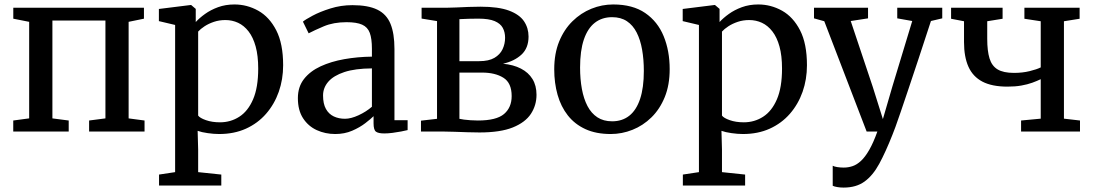

<svg xmlns="http://www.w3.org/2000/svg" viewBox="-20 -590 4902 861"><path d="M39.4 0V-49.6L110.8 -59.2V-492.1L39.6 -506.2V-555.3H625.5V-506.2L556.8 -492.1V-59.1L628.2 -49.6V0H379.6V-49.6L452.8 -59.1V-497.8H215V-59.1L288.1 -49.6V0Z M693.2 242V192.8L765.3 181.9V-478.1L692.5 -495.3V-549.8L835.2 -567.6H837.2L857.8 -550.1V-491.2Q874.1 -509.2 899.4 -527.4Q924.6 -545.6 957.9 -557.8Q991.2 -570 1031.3 -570Q1087.9 -570 1137.9 -542.1Q1187.9 -514.1 1218.8 -454.1Q1249.7 -394 1249.7 -297.4Q1249.7 -234.1 1230.1 -178.3Q1210.4 -122.5 1173.2 -79.8Q1136 -37.1 1082.9 -13Q1029.8 11 962.8 11Q938.7 11 911.3 7Q883.8 3.1 866.3 -3.3L868.6 80.6V181.9L972.4 192.8V242ZM966.5 -41.5Q1014.3 -41.5 1053.1 -66.5Q1092 -91.4 1114.9 -144.5Q1137.9 -197.6 1137.9 -282.6Q1137.9 -340.2 1126.5 -381.5Q1115.1 -422.8 1094.7 -449.1Q1074.3 -475.4 1047.7 -487.8Q1021.1 -500.1 990.8 -500.1Q963 -500.1 939.1 -492Q915.2 -483.9 897 -471.9Q878.8 -459.9 868.6 -448.4V-71.7Q876 -60.9 903.4 -51.2Q930.8 -41.5 966.5 -41.5Z M1483.4 11Q1438.6 11 1400.4 -6.5Q1362.3 -24 1339 -59.8Q1315.8 -95.5 1315.8 -150Q1315.8 -200.5 1343.2 -235.7Q1370.7 -270.8 1417.6 -292.5Q1464.6 -314.2 1524 -324.7Q1583.5 -335.2 1647.8 -336V-371.5Q1647.8 -416.7 1638.2 -442.6Q1628.6 -468.4 1604 -479.4Q1579.4 -490.5 1534 -490.5Q1475.7 -490.5 1431.9 -472Q1388.1 -453.4 1364.1 -440.6L1338.4 -492.9Q1348.5 -501.9 1381.7 -519.6Q1414.8 -537.4 1461.8 -552.1Q1508.8 -566.9 1560.4 -566.9Q1630.8 -566.9 1672.1 -546.7Q1713.3 -526.6 1731.1 -483.2Q1748.9 -439.8 1748.9 -370.3V-51.1H1807.9V-6.6Q1796.8 -3.8 1778.6 -0.3Q1760.4 3.2 1740.3 5.8Q1720.1 8.4 1703.2 8.4Q1676.8 8.4 1666 0.5Q1655.2 -7.4 1655.2 -37.1V-69Q1642.7 -56.6 1618.1 -37.6Q1593.5 -18.6 1559.3 -3.8Q1525.1 11 1483.4 11ZM1527 -57.4Q1553.7 -57.4 1587.8 -73.1Q1621.9 -88.8 1647.8 -111.3V-283.3Q1572.8 -282.9 1524.3 -266.9Q1475.8 -250.8 1452.2 -223.6Q1428.7 -196.4 1428.7 -161.8Q1428.7 -124.6 1441.5 -101.6Q1454.3 -78.6 1476.6 -68Q1498.9 -57.4 1527 -57.4Z M2130.2 4Q2106.9 4 2076.7 3Q2046.4 2 2018.8 1Q1991.1 0 1974.4 0H1867.8V-48.9L1939.8 -57.2V-495.4L1870.6 -506.7V-555.3H1983Q2000 -555.3 2025.9 -556.5Q2051.8 -557.7 2080.6 -558.9Q2109.5 -560 2134.5 -560Q2215.4 -560 2262.4 -542.5Q2309.5 -524.9 2329.9 -494.6Q2350.2 -464.3 2350.2 -426.1Q2350.2 -374.6 2318.6 -345.2Q2286.9 -315.8 2235.7 -304.2Q2282.4 -299.8 2316 -282.4Q2349.7 -265.1 2367.8 -235.6Q2385.9 -206.2 2385.9 -165Q2385.9 -118 2360.9 -79.7Q2335.8 -41.3 2279.8 -18.6Q2223.8 4 2130.2 4ZM2122.9 -49.6Q2206 -49.6 2240.3 -78.8Q2274.5 -108 2274.5 -159Q2274.5 -218.1 2237.5 -241.3Q2200.5 -264.5 2141.7 -264.5H2040.2V-57.2Q2048 -55.3 2061 -53.6Q2074.1 -52 2090.2 -50.8Q2106.3 -49.6 2122.9 -49.6ZM2040.2 -315.7H2128.9Q2171.7 -315.7 2197.1 -330.5Q2222.4 -345.4 2233.7 -369.3Q2245 -393.3 2245 -420.7Q2245 -445.9 2234.5 -465.2Q2224.1 -484.4 2198.2 -495.4Q2172.2 -506.4 2125.1 -506.4Q2103.7 -506.4 2081.9 -505.8Q2060 -505.3 2040.2 -504.1Z M2465.4 -279.3Q2465.4 -349.6 2487.4 -403.7Q2509.5 -457.8 2547.2 -494.8Q2584.9 -531.9 2632.1 -550.9Q2679.3 -570 2729.8 -570Q2817.4 -570 2873.4 -531.6Q2929.3 -493.2 2956.2 -427.5Q2983.1 -361.8 2983.1 -279.7Q2983.1 -209.1 2961.1 -154.8Q2939 -100.5 2901.3 -63.6Q2863.6 -26.7 2816.3 -7.9Q2769.1 11 2718.6 11Q2653 11 2605.1 -11Q2557.2 -33.1 2526.3 -72.5Q2495.4 -111.9 2480.4 -164.8Q2465.4 -217.7 2465.4 -279.3ZM2725 -46Q2770.2 -46 2801.9 -71Q2833.6 -96 2850.4 -146.3Q2867.2 -196.6 2867.2 -272Q2867.2 -323.5 2859.4 -367.5Q2851.7 -411.5 2835 -444.2Q2818.4 -476.8 2791.3 -494.9Q2764.1 -513 2725 -513Q2679.7 -513 2647.5 -488Q2615.4 -463 2598.3 -412.9Q2581.3 -362.9 2581.3 -287Q2581.3 -235 2589.4 -191Q2597.5 -147 2614.5 -114.4Q2631.6 -81.8 2658.9 -63.9Q2686.3 -46 2725 -46Z M3042.2 242V192.8L3114.3 181.9V-478.1L3041.5 -495.3V-549.8L3184.2 -567.6H3186.2L3206.8 -550.1V-491.2Q3223.1 -509.2 3248.4 -527.4Q3273.6 -545.6 3306.9 -557.8Q3340.2 -570 3380.3 -570Q3436.9 -570 3486.9 -542.1Q3536.9 -514.1 3567.8 -454.1Q3598.7 -394 3598.7 -297.4Q3598.7 -234.1 3579.1 -178.3Q3559.4 -122.5 3522.2 -79.8Q3485 -37.1 3431.9 -13Q3378.8 11 3311.8 11Q3287.7 11 3260.3 7Q3232.8 3.1 3215.3 -3.3L3217.6 80.6V181.9L3321.4 192.8V242ZM3315.5 -41.5Q3363.3 -41.5 3402.1 -66.5Q3441 -91.4 3463.9 -144.5Q3486.9 -197.6 3486.9 -282.6Q3486.9 -340.2 3475.5 -381.5Q3464.1 -422.8 3443.7 -449.1Q3423.3 -475.4 3396.7 -487.8Q3370.1 -500.1 3339.8 -500.1Q3312 -500.1 3288.1 -492Q3264.2 -483.9 3246 -471.9Q3227.8 -459.9 3217.6 -448.4V-71.7Q3225 -60.9 3252.4 -51.2Q3279.8 -41.5 3315.5 -41.5Z M3763.1 251.2Q3747.8 251.2 3734.7 248.9Q3721.5 246.7 3714.2 243.1V153.2Q3720.5 157 3734.6 159.3Q3748.7 161.5 3763.5 161.5Q3783.9 161.5 3803.3 155Q3822.7 148.5 3841.2 131.2Q3859.8 113.9 3878.1 82Q3896.4 50.2 3914.4 0H3866.4L3676.4 -494.8L3630.3 -507.7V-555.3H3872.6V-507.7L3795 -495.7L3893.6 -201L3939.2 -56L3981.7 -201.9L4070.8 -495.8L4003.6 -507.7V-555.3H4205.4V-507.7L4154.7 -495.8Q4124.1 -401.6 4098.7 -325.2Q4073.3 -248.8 4053.5 -189.8Q4033.7 -130.8 4019.3 -88.7Q4004.9 -46.6 3995.5 -20.7Q3986.1 5.2 3981.8 15Q3951.5 91.6 3922.9 144.4Q3894.3 197.1 3856.9 224.1Q3819.6 251.2 3763.1 251.2Z M4558.9 0V-49.6L4647 -57.9V-234.9Q4630.8 -227 4609.2 -219.1Q4587.6 -211.3 4560.1 -206.4Q4532.7 -201.5 4498 -201.5Q4428.5 -201.5 4385.6 -223.9Q4342.7 -246.4 4322.8 -290.9Q4303 -335.3 4303 -401.2V-494.7L4245 -505.9V-555.3H4476V-505.9L4407.1 -494.7V-415.6Q4407.1 -361.7 4417.4 -328.1Q4427.7 -294.4 4453.6 -278.8Q4479.6 -263.1 4527.2 -263.1Q4565 -263.1 4597.2 -271Q4629.4 -278.9 4647 -287.7V-494.7L4573.8 -505.9V-555.3H4821.4V-505.9L4751.1 -494.7V-57.9L4823.1 -49.6V0Z"/></svg>

Font: Merriweather Light
Style: Regular
Weight: 300
Designer: Eben Sorkin
Foundry: Eben Sorkin
Version: Version 2.100